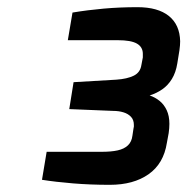

<svg xmlns="http://www.w3.org/2000/svg" viewBox="-20 -866 522 535"><path d="M286 -351Q232 -351 183.5 -355Q135 -359 97 -365L110 -443H263Q290 -443 308 -447Q326 -451 336.5 -461Q347 -471 349 -488L352 -508Q353 -511 353 -513Q353 -515 353 -518Q353 -532 345 -540.5Q337 -549 324 -553Q311 -557 295 -557L173 -562L185 -637L304 -644Q334 -646 352.5 -655Q371 -664 374 -685L378 -706Q378 -709 378 -711Q378 -713 378 -716Q378 -735 361.5 -744.5Q345 -754 308 -754H169L182 -831Q224 -838 269 -842Q314 -846 363 -846Q420 -846 450.5 -821.5Q481 -797 482 -751Q482 -746 481.5 -739.5Q481 -733 480 -726L474 -689Q470 -664 459 -646Q448 -628 432 -617Q416 -606 397 -600Q412 -595 424.5 -585Q437 -575 444.5 -559Q452 -543 452 -521Q452 -515 451.5 -508.5Q451 -502 450 -495L445 -468Q436 -410 394 -380.5Q352 -351 286 -351Z"/></svg>

Font: Exo Thin SemiBold
Style: Italic
Weight: 600
Italic angle: -9°
Version: Version 2.000